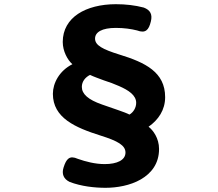

<svg xmlns="http://www.w3.org/2000/svg" viewBox="-20 -808 1040 915"><path d="M352 -742C307 -712 279 -667 279 -608C279 -564 302 -522 325 -502C263 -471 232 -412 232 -361C232 -246 339 -200 459 -162C542 -136 578 -115 578 -81C578 -45 538 -26 479 -26C433 -26 388 -38 351 -51C311 -69 296 -51 283 -10C273 21 283 45 312 59C367 80 430 87 483 87C537 87 601 76 651 47C701 18 738 -28 738 -98C738 -150 709 -188 688 -204C735 -237 767 -284 767 -345C767 -464 673 -510 549 -548C469 -573 433 -592 433 -624C433 -655 466 -675 532 -675C572 -675 605 -670 633 -663C673 -648 689 -664 699 -706C707 -739 697 -760 665 -772C623 -783 579 -788 532 -788C461 -788 397 -772 352 -742ZM475 -425C500 -417 525 -408 547 -398C593 -378 629 -354 629 -318C629 -295 616 -273 597 -262C572 -275 518 -291 466 -310C400 -333 370 -360 370 -394C370 -420 387 -440 409 -451C428 -442 451 -434 475 -425Z"/></svg>

Font: GenSenRounded2 TW H
Style: Regular
Weight: 900
Version: Version 2.100;PS 2.1;hotconv 16.6.51;makeotf.lib2.5.65220 DE